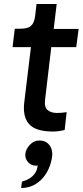

<svg xmlns="http://www.w3.org/2000/svg" viewBox="-20 -647 417 962"><path d="M245 12Q158 12 125 -26Q92 -64 102 -138L135 -411H43L54 -503H76Q105 -503 121 -509Q137 -515 145.5 -530.5Q154 -546 157 -574L163 -627H264L249 -502H374L362 -411H237L206 -149Q201 -111 218 -96Q235 -81 266 -81Q276 -81 289 -82Q302 -83 314 -85L304 4Q291 8 274 10Q257 12 245 12ZM86 295Q86 295 87 287Q88 279 89 271Q90 263 90 263Q90 263 101 259.5Q112 256 127 247.5Q142 239 154 223Q166 207 169 182Q168 183 165 183Q162 183 160 183Q136 183 120 164.5Q104 146 107 123Q110 99 130 78Q150 57 177 57Q201 57 216 68.5Q231 80 237.5 98.5Q244 117 241 138Q237 168 225 196Q213 224 193 246.5Q173 269 146 282Q119 295 86 295Z"/></svg>

Font: Inclusive Sans Medium
Style: Italic
Weight: 500
Italic angle: -7°
Designer: Olivia King
Foundry: Olivia King
Version: Version 2.004